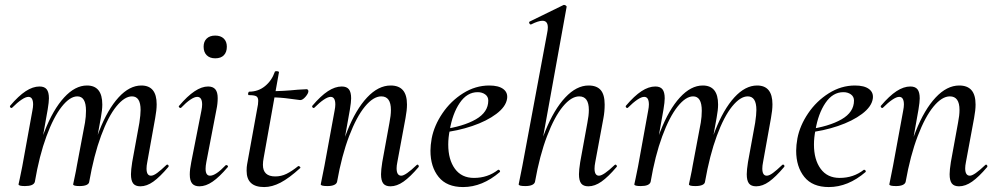

<svg xmlns="http://www.w3.org/2000/svg" viewBox="-20 -745 4032 777"><path d="M510 -40Q510 -57 515 -89L544 -248Q549 -281 549 -300Q549 -355 514 -355Q484 -355 451 -314.5Q418 -274 389 -195.5Q360 -117 341 -9L327 -10Q347 -127 381.5 -215Q416 -303 460 -351Q504 -399 552 -399Q614 -399 614 -323Q614 -299 608 -267L576 -89Q573 -74 573 -63Q573 -34 591 -34Q601 -34 616 -45Q631 -56 653 -77Q655 -79 657 -79Q660 -79 662 -75.5Q664 -72 661 -69Q627 -29 600.5 -10Q574 9 548 9Q528 9 519 -2.5Q510 -14 510 -40ZM55 1 60 -22 70 -71 111 -297Q114 -312 114 -322Q114 -353 95 -353Q84 -353 67 -341.5Q50 -330 29 -309Q28 -308 26 -308Q23 -308 21 -311.5Q19 -315 21 -317Q55 -357 84 -376Q113 -395 140 -395Q160 -395 169 -383.5Q178 -372 178 -347Q178 -332 173 -302L121 -9Q116 8 81 8Q55 8 55 1ZM276 1Q277 -5 282.5 -30Q288 -55 291 -74L324 -249Q328 -273 328 -297Q328 -355 293 -355Q263 -355 230 -313.5Q197 -272 168 -193.5Q139 -115 121 -9L106 -10Q126 -126 160.5 -214Q195 -302 239.5 -350.5Q284 -399 332 -399Q394 -399 394 -322Q394 -300 388 -268L341 -9Q340 -1 330 3.5Q320 8 302 8Q276 8 276 1Z M748 -39Q748 -59 754 -89L795 -297Q798 -312 798 -322Q798 -353 778 -353Q767 -353 750 -341.5Q733 -330 713 -309Q712 -308 710 -308Q707 -308 704.5 -311.5Q702 -315 705 -317Q771 -395 822 -395Q842 -395 851.5 -383.5Q861 -372 861 -348Q861 -325 856 -302L815 -89Q812 -73 812 -62Q812 -34 830 -34Q853 -34 893 -76Q894 -77 896 -77Q900 -77 902 -73.5Q904 -70 901 -68Q868 -29 840.5 -10Q813 9 787 9Q767 9 757.5 -2.5Q748 -14 748 -39ZM804 -556Q804 -577 816.5 -589Q829 -601 851 -601Q873 -601 885.5 -589Q898 -577 898 -556Q898 -534 886 -521.5Q874 -509 851 -509Q829 -509 816.5 -521.5Q804 -534 804 -556Z M978 -54Q978 -70 980 -80L1021 -306Q1025 -323 1025 -337Q1025 -351 1017 -355.5Q1009 -360 987 -360Q984 -360 984 -365Q984 -368 985.5 -371Q987 -374 988 -374Q1025 -374 1052.5 -396.5Q1080 -419 1092 -454Q1092 -457 1099 -457Q1103 -457 1106.5 -455.5Q1110 -454 1109 -453L1047 -106Q1044 -91 1044 -78Q1044 -31 1094 -31Q1118 -31 1139.5 -41.5Q1161 -52 1187 -73H1188Q1191 -73 1194 -70Q1197 -67 1195 -65Q1150 -24 1115.5 -6Q1081 12 1049 12Q978 12 978 -54ZM1076 -351 1078 -376Q1125 -376 1185 -382L1221 -384Q1224 -384 1226 -381.5Q1228 -379 1228 -376Q1228 -367 1216.5 -353.5Q1205 -340 1195 -340Q1191 -340 1152.5 -345.5Q1114 -351 1076 -351Z M1522 -40Q1522 -57 1527 -89L1556 -248Q1562 -278 1562 -300Q1562 -355 1523 -355Q1491 -355 1457 -314Q1423 -273 1393 -194.5Q1363 -116 1344 -9L1330 -10Q1350 -126 1385 -214Q1420 -302 1465.5 -350.5Q1511 -399 1561 -399Q1594 -399 1610.5 -380Q1627 -361 1627 -322Q1627 -299 1621 -267L1588 -89Q1585 -74 1585 -64Q1585 -34 1604 -34Q1621 -34 1666 -77Q1668 -79 1669 -79Q1672 -79 1674 -75.5Q1676 -72 1674 -69Q1640 -29 1613 -10Q1586 9 1560 9Q1540 9 1531 -2.5Q1522 -14 1522 -40ZM1278 1 1282 -19Q1291 -62 1293 -74L1334 -297Q1337 -312 1337 -322Q1337 -353 1318 -353Q1307 -353 1290 -341.5Q1273 -330 1252 -309Q1251 -308 1249 -308Q1246 -308 1244 -311.5Q1242 -315 1244 -317Q1278 -357 1307 -376Q1336 -395 1363 -395Q1383 -395 1392 -383.5Q1401 -372 1401 -347Q1401 -332 1396 -302L1344 -9Q1342 -1 1332 3.5Q1322 8 1305 8Q1278 8 1278 1Z M1722 -135Q1722 -157 1727 -185Q1737 -237 1770.5 -286.5Q1804 -336 1854 -367.5Q1904 -399 1960 -399Q1998 -399 2017 -384.5Q2036 -370 2032 -345Q2027 -313 1988.5 -284Q1950 -255 1891 -235Q1832 -215 1767 -208L1769 -221Q1855 -233 1905.5 -262Q1956 -291 1956 -338Q1956 -354 1943.5 -363Q1931 -372 1913 -372Q1870 -372 1840.5 -328.5Q1811 -285 1800 -218Q1794 -188 1794 -160Q1794 -99 1821 -62Q1848 -25 1898 -25Q1954 -25 1996 -58H1997Q2000 -58 2002.5 -55Q2005 -52 2003 -49Q1932 12 1854 12Q1788 12 1755 -29Q1722 -70 1722 -135Z M2079 1 2083 -19Q2092 -62 2094 -74L2194 -610Q2197 -624 2197 -634Q2197 -661 2175 -661Q2159 -661 2129 -646H2128Q2124 -646 2122 -651Q2120 -656 2124 -658L2261 -725H2263Q2267 -725 2270.5 -722Q2274 -719 2273 -717L2145 -9Q2143 -1 2133 3.5Q2123 8 2106 8Q2079 8 2079 1ZM2323 -40Q2323 -57 2328 -89L2357 -248Q2363 -278 2363 -300Q2363 -355 2324 -355Q2292 -355 2258 -314Q2224 -273 2194 -194.5Q2164 -116 2145 -9L2131 -10Q2151 -126 2186.5 -214Q2222 -302 2267.5 -350.5Q2313 -399 2362 -399Q2395 -399 2411 -380.5Q2427 -362 2427 -322Q2427 -293 2422 -267L2389 -89Q2386 -74 2386 -63Q2386 -34 2404 -34Q2422 -34 2467 -77Q2469 -79 2470 -79Q2473 -79 2475.5 -75.5Q2478 -72 2475 -69Q2441 -29 2414 -10Q2387 9 2361 9Q2341 9 2332 -2.5Q2323 -14 2323 -40Z M3002 -40Q3002 -57 3007 -89L3036 -248Q3041 -281 3041 -300Q3041 -355 3006 -355Q2976 -355 2943 -314.5Q2910 -274 2881 -195.5Q2852 -117 2833 -9L2819 -10Q2839 -127 2873.5 -215Q2908 -303 2952 -351Q2996 -399 3044 -399Q3106 -399 3106 -323Q3106 -299 3100 -267L3068 -89Q3065 -74 3065 -63Q3065 -34 3083 -34Q3093 -34 3108 -45Q3123 -56 3145 -77Q3147 -79 3149 -79Q3152 -79 3154 -75.5Q3156 -72 3153 -69Q3119 -29 3092.5 -10Q3066 9 3040 9Q3020 9 3011 -2.5Q3002 -14 3002 -40ZM2547 1 2552 -22 2562 -71 2603 -297Q2606 -312 2606 -322Q2606 -353 2587 -353Q2576 -353 2559 -341.5Q2542 -330 2521 -309Q2520 -308 2518 -308Q2515 -308 2513 -311.5Q2511 -315 2513 -317Q2547 -357 2576 -376Q2605 -395 2632 -395Q2652 -395 2661 -383.5Q2670 -372 2670 -347Q2670 -332 2665 -302L2613 -9Q2608 8 2573 8Q2547 8 2547 1ZM2768 1Q2769 -5 2774.5 -30Q2780 -55 2783 -74L2816 -249Q2820 -273 2820 -297Q2820 -355 2785 -355Q2755 -355 2722 -313.5Q2689 -272 2660 -193.5Q2631 -115 2613 -9L2598 -10Q2618 -126 2652.5 -214Q2687 -302 2731.5 -350.5Q2776 -399 2824 -399Q2886 -399 2886 -322Q2886 -300 2880 -268L2833 -9Q2832 -1 2822 3.5Q2812 8 2794 8Q2768 8 2768 1Z M3202 -135Q3202 -157 3207 -185Q3217 -237 3250.5 -286.5Q3284 -336 3334 -367.5Q3384 -399 3440 -399Q3478 -399 3497 -384.5Q3516 -370 3512 -345Q3507 -313 3468.5 -284Q3430 -255 3371 -235Q3312 -215 3247 -208L3249 -221Q3335 -233 3385.5 -262Q3436 -291 3436 -338Q3436 -354 3423.5 -363Q3411 -372 3393 -372Q3350 -372 3320.5 -328.5Q3291 -285 3280 -218Q3274 -188 3274 -160Q3274 -99 3301 -62Q3328 -25 3378 -25Q3434 -25 3476 -58H3477Q3480 -58 3482.5 -55Q3485 -52 3483 -49Q3412 12 3334 12Q3268 12 3235 -29Q3202 -70 3202 -135Z M3823 -40Q3823 -57 3828 -89L3857 -248Q3863 -278 3863 -300Q3863 -355 3824 -355Q3792 -355 3758 -314Q3724 -273 3694 -194.5Q3664 -116 3645 -9L3631 -10Q3651 -126 3686 -214Q3721 -302 3766.5 -350.5Q3812 -399 3862 -399Q3895 -399 3911.5 -380Q3928 -361 3928 -322Q3928 -299 3922 -267L3889 -89Q3886 -74 3886 -64Q3886 -34 3905 -34Q3922 -34 3967 -77Q3969 -79 3970 -79Q3973 -79 3975 -75.5Q3977 -72 3975 -69Q3941 -29 3914 -10Q3887 9 3861 9Q3841 9 3832 -2.5Q3823 -14 3823 -40ZM3579 1 3583 -19Q3592 -62 3594 -74L3635 -297Q3638 -312 3638 -322Q3638 -353 3619 -353Q3608 -353 3591 -341.5Q3574 -330 3553 -309Q3552 -308 3550 -308Q3547 -308 3545 -311.5Q3543 -315 3545 -317Q3579 -357 3608 -376Q3637 -395 3664 -395Q3684 -395 3693 -383.5Q3702 -372 3702 -347Q3702 -332 3697 -302L3645 -9Q3643 -1 3633 3.5Q3623 8 3606 8Q3579 8 3579 1Z"/></svg>

Font: Cormorant Garamond Medium
Style: Italic
Weight: 500
Italic angle: -10°
Designer: Christian Thalmann (Catharsis Fonts)
Foundry: Catharsis Fonts
Version: Version 4.000